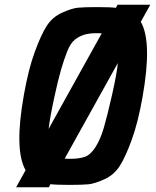

<svg xmlns="http://www.w3.org/2000/svg" viewBox="-20 -780 658 810"><path d="M614 -760 574 -688Q623 -603 581 -369Q562 -262 535.5 -189.5Q509 -117 485 -79.5Q461 -42 420 -23.5Q379 -5 353 -2.5Q327 0 274 0Q272 0 271 0Q217 0 193 -3L186 10H48L88 -62Q39 -147 81 -381Q100 -488 126.5 -560.5Q153 -633 177 -670.5Q201 -708 242 -726.5Q283 -745 309 -747.5Q335 -750 388 -750Q390 -750 391 -750Q445 -750 469 -747L476 -760ZM209 -369Q191 -286 185 -236L409 -639Q402 -640 388 -640Q355 -640 333.5 -633Q312 -626 294.5 -611.5Q277 -597 263.5 -563Q250 -529 237.5 -486Q225 -443 209 -369ZM453 -381Q474 -475 477 -514L253 -111Q260 -110 275 -110Q316 -110 339.5 -119Q363 -128 383.5 -160.5Q404 -193 418 -241Q432 -289 453 -381Z"/></svg>

Font: Hermit
Style: Bold Italic
Weight: 700
Italic angle: -10°
Designer: Pablo Caro
Version: Version 2.000;PS 002.000;hotconv 1.0.88;makeotf.lib2.5.64775